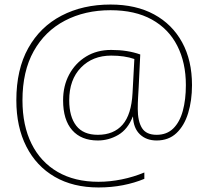

<svg xmlns="http://www.w3.org/2000/svg" viewBox="-20 -726 918 846"><path d="M826 -351Q826 -283 809 -227.5Q792 -172 757.5 -139.5Q723 -107 670 -107Q625 -107 596.5 -134Q568 -161 566 -212H565Q543 -156 501 -131.5Q459 -107 411 -107Q338 -107 298 -152.5Q258 -198 258 -284Q258 -348 285 -398Q312 -448 359.5 -477Q407 -506 470 -506Q506 -506 538 -501Q570 -496 598 -486L591 -341Q590 -323 588.5 -297.5Q587 -272 587 -246Q587 -192 605.5 -162Q624 -132 670 -132Q715 -132 743.5 -160Q772 -188 785.5 -237.5Q799 -287 799 -351Q799 -450 761 -524.5Q723 -599 649 -640Q575 -681 467 -681Q354 -681 266 -635Q178 -589 128.5 -500.5Q79 -412 79 -284Q79 -173 119 -92.5Q159 -12 234 31.5Q309 75 414 75Q464 75 516 64.5Q568 54 616 34V62Q573 80 522 90Q471 100 414 100Q302 100 221 53Q140 6 96 -80.5Q52 -167 52 -284Q52 -420 104.5 -514Q157 -608 251 -657Q345 -706 467 -706Q579 -706 659 -662.5Q739 -619 782.5 -539.5Q826 -460 826 -351ZM285 -284Q285 -212 316 -172Q347 -132 411 -132Q481 -132 520 -176.5Q559 -221 564 -316L572 -466Q529 -481 470 -481Q388 -481 336.5 -428Q285 -375 285 -284Z"/></svg>

Font: Noto Sans Sinhala UI Thin
Style: Regular
Weight: 100
Designer: Jelle Bosma - Monotype Design Team
Foundry: Monotype Imaging Inc.
Version: Version 2.006; ttfautohint (v1.8.4.7-5d5b)